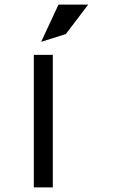

<svg xmlns="http://www.w3.org/2000/svg" viewBox="-20 -820 533 840"><path d="M268 -671 366 -800H236L160 -637ZM211 -580H128V0H211Z"/></svg>

Font: Charger Monospace
Style: Regular
Weight: 400
Designer: Jasper
Foundry: Cannot Into Space Fonts
Version: Version 0.980